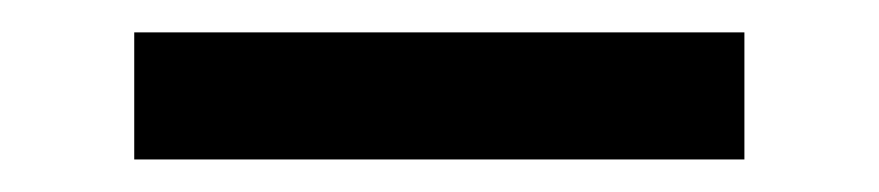

<svg xmlns="http://www.w3.org/2000/svg" viewBox="-20 -348 540 118"><path d="M62.5 -328.1H437.5V-250H62.5Z"/></svg>

Font: Michroma
Style: Regular
Weight: 400
Version: Version 1.000